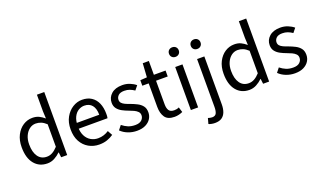

<svg xmlns="http://www.w3.org/2000/svg" viewBox="-86 -1266 3428 2038"><g transform="rotate(-20 1627.5 -247.5)"><path d="M248 12Q156 12 101.5 -54.5Q47 -121 47 -242Q47 -321 76.5 -378.5Q106 -436 154 -467Q202 -498 258 -498Q301 -498 331.5 -483.5Q362 -469 394 -442L390 -525V-712H473V0H405L398 -57H395Q367 -29 329 -8.5Q291 12 248 12ZM266 -57Q300 -57 330 -74Q360 -91 390 -124V-378Q360 -406 331 -417.5Q302 -429 272 -429Q233 -429 201.5 -405.5Q170 -382 151 -340.5Q132 -299 132 -243Q132 -156 167 -106.5Q202 -57 266 -57Z M834 12Q769 12 715.5 -18.5Q662 -49 631 -105.5Q600 -162 600 -243Q600 -322 632 -379Q664 -436 714 -467Q764 -498 820 -498Q882 -498 925.5 -469.5Q969 -441 991 -390Q1013 -339 1013 -270Q1013 -257 1012.5 -245Q1012 -233 1009 -221H659V-286H939Q939 -356 908.5 -393.5Q878 -431 821 -431Q788 -431 756 -412.5Q724 -394 703.5 -353Q683 -312 683 -244Q683 -182 704.5 -140Q726 -98 763 -76.5Q800 -55 844 -55Q879 -55 909.5 -65Q940 -75 965 -92L995 -38Q963 -16 923.5 -2Q884 12 834 12Z M1260 12Q1207 12 1159.5 -6.5Q1112 -25 1079 -58L1117 -106Q1149 -80 1183.5 -66Q1218 -52 1263 -52Q1311 -52 1335 -74.5Q1359 -97 1359 -128Q1359 -153 1342.5 -169.5Q1326 -186 1301.5 -197.5Q1277 -209 1249 -219Q1213 -232 1180 -249.5Q1147 -267 1126.5 -293.5Q1106 -320 1106 -360Q1106 -419 1150.5 -458.5Q1195 -498 1274 -498Q1319 -498 1358 -482.5Q1397 -467 1425 -443L1387 -396Q1361 -414 1334 -424Q1307 -434 1274 -434Q1228 -434 1206.5 -413Q1185 -392 1185 -364Q1185 -342 1198 -327.5Q1211 -313 1234.5 -302Q1258 -291 1288 -281Q1326 -267 1360.5 -249.5Q1395 -232 1416.5 -204.5Q1438 -177 1438 -133Q1438 -93 1417.5 -60.5Q1397 -28 1357.5 -8Q1318 12 1260 12Z M1685 9Q1608 9 1577 -36Q1546 -81 1546 -153V-419H1474V-481L1550 -486L1560 -642H1629V-486H1761V-419H1629V-152Q1629 -108 1645.5 -83Q1662 -58 1704 -58Q1717 -58 1731 -60.5Q1745 -63 1759 -70L1777 -12Q1758 -3 1734 3Q1710 9 1685 9Z M1870 0V-486H1952V0ZM1911 -586Q1887 -586 1871.5 -601Q1856 -616 1856 -640Q1856 -664 1871.5 -679Q1887 -694 1911 -694Q1935 -694 1950.5 -679Q1966 -664 1966 -640Q1966 -616 1950.5 -601Q1935 -586 1911 -586Z M2066 217Q2045 217 2026 213Q2007 209 1994 203L2011 141Q2020 144 2032.5 147Q2045 150 2057 150Q2093 150 2105 124.5Q2117 99 2117 54V-486H2199V55Q2199 104 2185.5 140.5Q2172 177 2143 197Q2114 217 2066 217ZM2157 -586Q2133 -586 2117.5 -601Q2102 -616 2102 -640Q2102 -664 2117.5 -679Q2133 -694 2157 -694Q2181 -694 2196.5 -679Q2212 -664 2212 -640Q2212 -616 2196.5 -601Q2181 -586 2157 -586Z M2529 12Q2437 12 2382.5 -54.5Q2328 -121 2328 -242Q2328 -321 2357.5 -378.5Q2387 -436 2435 -467Q2483 -498 2539 -498Q2582 -498 2612.5 -483.5Q2643 -469 2675 -442L2671 -525V-712H2754V0H2686L2679 -57H2676Q2648 -29 2610 -8.5Q2572 12 2529 12ZM2547 -57Q2581 -57 2611 -74Q2641 -91 2671 -124V-378Q2641 -406 2612 -417.5Q2583 -429 2553 -429Q2514 -429 2482.5 -405.5Q2451 -382 2432 -340.5Q2413 -299 2413 -243Q2413 -156 2448 -106.5Q2483 -57 2547 -57Z M3045 12Q2992 12 2944.5 -6.5Q2897 -25 2864 -58L2902 -106Q2934 -80 2968.5 -66Q3003 -52 3048 -52Q3096 -52 3120 -74.5Q3144 -97 3144 -128Q3144 -153 3127.5 -169.5Q3111 -186 3086.5 -197.5Q3062 -209 3034 -219Q2998 -232 2965 -249.5Q2932 -267 2911.5 -293.5Q2891 -320 2891 -360Q2891 -419 2935.5 -458.5Q2980 -498 3059 -498Q3104 -498 3143 -482.5Q3182 -467 3210 -443L3172 -396Q3146 -414 3119 -424Q3092 -434 3059 -434Q3013 -434 2991.5 -413Q2970 -392 2970 -364Q2970 -342 2983 -327.5Q2996 -313 3019.5 -302Q3043 -291 3073 -281Q3111 -267 3145.5 -249.5Q3180 -232 3201.5 -204.5Q3223 -177 3223 -133Q3223 -93 3202.5 -60.5Q3182 -28 3142.5 -8Q3103 12 3045 12Z"/></g></svg>

Font: Source Sans 3
Style: Regular
Weight: 400
Designer: Paul D. Hunt
Foundry: Adobe
Version: Version 3.046;hotconv 1.0.118;makeotfexe 2.5.65603